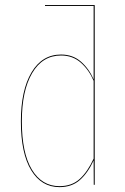

<svg xmlns="http://www.w3.org/2000/svg" viewBox="-20 -748 504 777"><path d="M363.3 -727.5V0H359.4L358.9 -98.6Q335.4 -47.9 303 -19.3Q270.5 9.3 220.7 9.3Q147.9 9.3 106.2 -59.1Q64.5 -127.4 64.5 -256.8Q64.5 -382.3 107.4 -454.8Q150.4 -527.3 227.1 -527.3Q274.9 -527.3 307.9 -498.3Q340.8 -469.2 358.9 -426.8V-723.6H162.1V-727.5ZM220.7 5.4Q270.5 5.4 302.5 -23.7Q334.5 -52.7 358.9 -106V-420.9Q340.3 -464.8 307.4 -494.1Q274.4 -523.4 227.1 -523.4Q151.9 -523.4 110.1 -452.1Q68.4 -380.9 68.4 -256.8Q68.4 -128.9 108.9 -61.8Q149.4 5.4 220.7 5.4Z"/></svg>

Font: Fira Sans Compressed Four
Style: Regular
Weight: 100
Width: 1
Designer: Carrois Corporate & Edenspiekermann AG
Foundry: Carrois Corporate GbR & Edenspiekermann AG
Version: Version 4.203;PS 004.203;hotconv 1.0.88;makeotf.lib2.5.64775